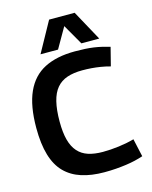

<svg xmlns="http://www.w3.org/2000/svg" viewBox="-135 -1014 882 1111"><g transform="rotate(-15 306.0 -458.0)"><path d="M35 -339Q35 -471 72 -553Q109 -635 182.5 -672.5Q256 -710 365 -710Q398 -710 425.5 -708.5Q453 -707 477.5 -703.5Q502 -700 525 -694.5Q548 -689 572 -682L544 -572Q515 -580 487 -584.5Q459 -589 432.5 -591Q406 -593 378 -593Q326 -593 287.5 -580Q249 -567 224 -537.5Q199 -508 187 -459Q175 -410 175 -340Q175 -274 187 -229.5Q199 -185 223.5 -157.5Q248 -130 285 -118Q322 -106 372 -106Q418 -106 468.5 -112.5Q519 -119 561 -131L585 -23Q561 -15 535.5 -9Q510 -3 481 1Q452 5 420 7.5Q388 10 350 10Q273 10 214 -9Q155 -28 115 -68.5Q75 -109 55 -176Q35 -243 35 -339ZM169 -745 269 -926H422L521 -745H414L344 -867L274 -745Z"/></g></svg>

Font: Georama ExtraCondensed Thin SemiBold
Style: Regular
Weight: 600
Version: Version 1.001